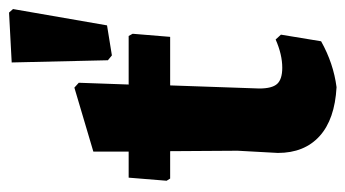

<svg xmlns="http://www.w3.org/2000/svg" viewBox="-194 -582 782 435"><g transform="rotate(-90 197.5 -364.0)"><path d="M387 -735 395 -726 358 -513 290 -502 279 -511 274 -729ZM218 7Q145 3 107 -31.5Q69 -66 69 -126L74 -217L73 -370H11L6 -378L13 -464H72V-544L217 -587L228 -577L224 -464H334L339 -455L332 -370H222L215 -168Q215 -139 225.5 -127.5Q236 -116 262 -116Q292 -116 326 -131L337 -119L322 -28Q272 0 218 7Z"/></g></svg>

Font: Alegreya Sans SC ExtraBold
Style: Regular
Weight: 800
Designer: Juan Pablo del Peral
Foundry: Huerta Tipografica
Version: Version 2.007